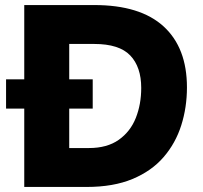

<svg xmlns="http://www.w3.org/2000/svg" viewBox="-20 -740 802 760"><path d="M76 0V-310H4V-426H76V-720H353Q535 -720 627.5 -635.5Q720 -551 720 -394Q720 -315 697.5 -244Q675 -173 627.5 -118Q580 -63 504.5 -31.5Q429 0 323 0ZM347 -310H254V-154H332Q404 -154 450 -186.5Q496 -219 517.5 -273Q539 -327 539 -392Q539 -475 495.5 -520.5Q452 -566 353 -566H254V-426H347Z"/></svg>

Font: Kufam
Style: Bold
Weight: 700
Designer: Wael Morcos, Artur Schmal
Foundry: Original Type
Version: Version 1.300; ttfautohint (v1.8.3)